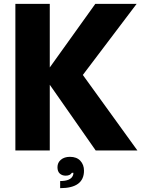

<svg xmlns="http://www.w3.org/2000/svg" viewBox="-20 -783 735 999"><path d="M239 0H60V-763H239V-432L476 -763H691L411 -393L695 0H478L239 -342ZM293 159Q347 159 359 131Q362 125 362 116H354Q345 131 322 131Q303 131 291 120Q279 109 279 87Q279 63 297 48Q315 33 344 33Q379 33 398 53.5Q417 74 417 105Q417 196 293 196Z"/></svg>

Font: Open Sauce One Black
Style: Regular
Weight: 900
Designer: Alfredo Marco Pradil
Foundry: Creative Sauce Fz LLC
Version: Version 1.477